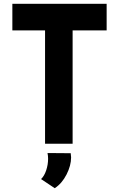

<svg xmlns="http://www.w3.org/2000/svg" viewBox="-20 -756 626 1010"><path d="M541 -736V-596H362V0H217V-596H45V-736ZM196 186Q213 170 223 140Q233 110 233 79Q233 64 230 49L352 50Q354 64 354 72Q354 115 330 162Q306 209 268 234Z"/></svg>

Font: Josefin Sans
Style: Bold
Weight: 700
Designer: Santiago Orozco
Foundry: Typemade
Version: Version 2.000